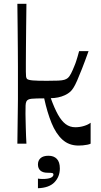

<svg xmlns="http://www.w3.org/2000/svg" viewBox="-20 -760 536 1017"><path d="M72 1Q73 -71 73.5 -117Q74 -163 74.5 -190.5Q75 -218 75 -235.5Q75 -253 75 -266Q75 -279 75 -296Q75 -313 75 -340.5Q75 -368 75 -407Q75 -446 74.5 -496Q74 -546 73.5 -607Q73 -668 72 -740H120Q119 -674 118.5 -615.5Q118 -557 117.5 -508.5Q117 -460 117 -426.5Q117 -393 117 -380Q117 -363 118 -355Q119 -347 123 -342Q130 -336 153.5 -334Q177 -332 228 -332Q267 -332 288.5 -333Q310 -334 321 -337.5Q332 -341 338 -346Q348 -354 356.5 -371Q365 -388 373 -408Q381 -427 384 -437.5Q387 -448 390.5 -458.5Q394 -469 399 -489H449Q429 -433 414 -395Q399 -357 388.5 -333Q378 -309 369 -295Q360 -281 352 -274Q341 -264 324 -256Q307 -248 287.5 -244Q268 -240 249 -240Q268 -187 287 -153Q306 -119 328 -102.5Q350 -86 379 -86Q403 -86 425.5 -93Q448 -100 460 -110V1Q455 4 443 6.5Q431 9 418.5 10Q406 11 396 11Q345 11 310.5 -20.5Q276 -52 253 -108.5Q230 -165 214 -239Q170 -239 148 -237Q126 -235 120 -223Q116 -215 115.5 -201Q115 -187 115 -157Q115 -150 115.5 -131Q116 -112 116.5 -87.5Q117 -63 118 -39Q119 -15 120 1ZM181 237V186Q186 187 192.5 187.5Q199 188 206 188Q235 188 249 181.5Q263 175 263 165Q263 158 256.5 156.5Q250 155 231 155Q207 155 194 143.5Q181 132 181 111Q181 90 195 77.5Q209 65 237 65Q265 65 281 81.5Q297 98 297 132Q297 176 268.5 205.5Q240 235 181 237Z"/></svg>

Font: Ojuju SemiBold
Style: Regular
Weight: 600
Designer: Chisaokwu Joboson, Mirko Velimirovic
Foundry: Udi Foundry
Version: Version 1.000